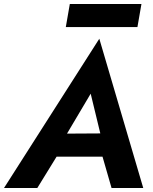

<svg xmlns="http://www.w3.org/2000/svg" viewBox="-50 -937 761 957"><path d="M278 -802H635L655 -917H298ZM232 -156H461L506 0H664L445 -744L-30 0H136ZM284 -271 402 -470 450 -272Z"/></svg>

Font: Jost* 600 Semi Italic
Style: Italic
Weight: 600
Italic angle: -10°
Version: Version 3.200; ttfautohint (v0.97) -l 8 -r 50 -G 200 -x 14 -